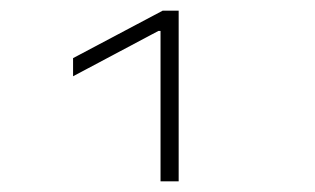

<svg xmlns="http://www.w3.org/2000/svg" viewBox="-20 -750 590 360"><path d="M281 -410V-692H277L117 -607V-641L285 -730H315V-410Z"/></svg>

Font: M PLUS Code Latin SemiExpanded ExtraLight
Style: Regular
Weight: 250
Width: 6
Designer: Coji Morishita
Foundry: UNDERFOREST DESIGN
Version: Version 1.002; ttfautohint (v1.8.3)